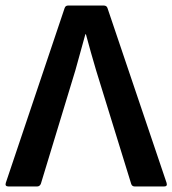

<svg xmlns="http://www.w3.org/2000/svg" viewBox="-22 -675 624 695"><path d="M9 0Q-5 0 -1 -13L212 -646Q215 -655 225 -655H353Q364 -655 367 -646L581 -13Q585 0 572 0H466Q456 0 453 -9L326 -420Q316 -453 307 -485.5Q298 -518 289 -551H287Q278 -519 269 -486Q260 -453 251 -421L126 -10Q122 0 112 0Z"/></svg>

Font: Sofia Sans
Style: Bold
Weight: 700
Designer: Botio Nikoltchev, Ani Petrova
Foundry: lettersoup
Version: Version 4.100; ttfautohint (v1.8.4.7-5d5b)